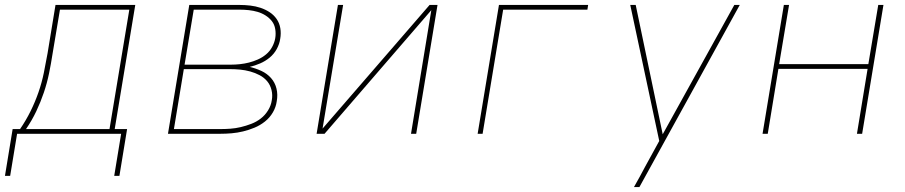

<svg xmlns="http://www.w3.org/2000/svg" viewBox="-35 -540 3655 775"><path d="M-15 170 16 -19H46Q70 -54 88.5 -91.5Q107 -129 120.5 -168Q134 -207 142 -246.5Q150 -286 157 -325L189 -520H511L428 -19H478L447 170H426L454 0H34L6 170ZM70 -19H407L487 -501H207L177 -322Q171 -283 163 -244Q155 -205 142 -166.5Q129 -128 111.5 -91Q94 -54 70 -19Z M643 0 729 -520H933Q954 -520 975.5 -517.5Q997 -515 1016.5 -508.5Q1036 -502 1053 -491Q1070 -480 1081.5 -463.5Q1093 -447 1096.5 -426Q1100 -405 1096 -383Q1093 -362 1082 -342Q1071 -322 1053.5 -307.5Q1036 -293 1015 -284Q994 -275 973 -270Q998 -264 1020.5 -253.5Q1043 -243 1059 -225Q1075 -207 1081 -182.5Q1087 -158 1082 -131Q1079 -108 1066.5 -86.5Q1054 -65 1034.5 -49.5Q1015 -34 992 -24.5Q969 -15 946 -9.5Q923 -4 900 -2Q877 0 854 0ZM710 -279H897Q915 -279 933.5 -281Q952 -283 970 -287.5Q988 -292 1006 -300Q1024 -308 1039 -320.5Q1054 -333 1063.5 -350.5Q1073 -368 1076 -386Q1079 -404 1076 -422.5Q1073 -441 1062.5 -454.5Q1052 -468 1037 -477.5Q1022 -487 1005 -492Q988 -497 969.5 -499Q951 -501 933 -501H747ZM667 -19H854Q874 -19 895 -20.5Q916 -22 937 -27Q958 -32 979 -40Q1000 -48 1017.5 -61.5Q1035 -75 1047 -94.5Q1059 -114 1062 -135Q1066 -156 1061 -176.5Q1056 -197 1043.5 -212Q1031 -227 1013 -236.5Q995 -246 975 -251.5Q955 -257 934.5 -259Q914 -261 892 -261H707Z M1243 0 1329 -520H1350L1267 -21L1699 -520H1731L1645 0H1624L1706 -499L1275 0Z M1893 0 1979 -520H2339L2336 -501H1996L1913 0Z M2524 215Q2536 194 2547.5 173Q2559 152 2570 131L2626 29L2509 -520H2531L2640 2L2929 -520H2951L2546 215Z M3043 0 3129 -520H3150L3110 -281H3470L3510 -520H3531L3445 0H3424L3467 -262H3107L3064 0Z"/></svg>

Font: Iosevka Thin Extended Oblique
Style: Regular
Weight: 100
Width: 7
Italic angle: -9°
Monospace: yes
Designer: Belleve Invis
Foundry: Belleve Invis
Version: Version 32.5.0; ttfautohint (v1.8.4)